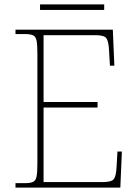

<svg xmlns="http://www.w3.org/2000/svg" viewBox="-20 -848 625 868"><path d="M50 0V-20H93Q118 -20 130 -26Q142 -32 145.5 -51Q149 -70 149 -108V-606Q149 -645 145.5 -663.5Q142 -682 130 -688Q118 -694 93 -694H50V-714H490L497 -551H477L473 -620Q471 -661 461 -675Q451 -689 412 -689H177V-387H421V-362H177V-25H446Q485 -25 495 -39Q505 -53 507 -94L511 -163H531L524 0ZM161 -803V-828H451V-803Z"/></svg>

Font: Noto Serif Thin
Style: Regular
Weight: 100
Designer: Monotype Design Team
Foundry: Monotype Imaging Inc.
Version: Version 2.015